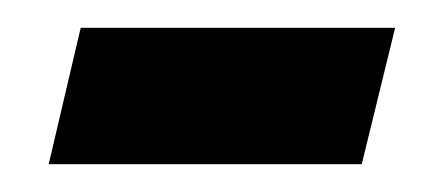

<svg xmlns="http://www.w3.org/2000/svg" viewBox="-20 -342 309 138"><path d="M15 -224H240L264 -322H38Z"/></svg>

Font: Noto Serif Tamil Condensed
Style: Bold Italic
Weight: 700
Width: 3
Italic angle: -12°
Designer: Indian Type Foundry, Tom Grace, and the Monotype Design Team
Foundry: Monotype Imaging Inc.
Version: Version 2.003